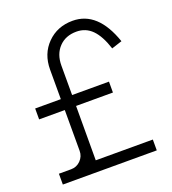

<svg xmlns="http://www.w3.org/2000/svg" viewBox="-134 -836 839 937"><g transform="rotate(-20 285.5 -367.5)"><path d="M31.7 0V-56.2H95.2Q124 -56.2 144.5 -76.9Q165 -97.7 165 -126.5V-338.4H31.7V-395H165V-548.3Q165 -629.9 217.3 -682.4Q269.5 -734.9 349.1 -734.9Q479.5 -734.9 539.6 -559.6L485.4 -542Q462.9 -611.8 429.7 -645.3Q396.5 -678.7 348.6 -678.7Q292 -678.7 257.8 -642.8Q223.6 -606.9 223.6 -547.4V-395H415V-338.4H223.6L223.1 -56.2H519.5V0Z"/></g></svg>

Font: Manrope Light
Style: Regular
Weight: 300
Designer: Mikhail Sharanda
Foundry: Mikhail Sharanda
Version: Version 4.505;FEAKit 1.0